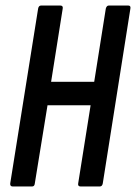

<svg xmlns="http://www.w3.org/2000/svg" viewBox="-20 -675 492 695"><path d="M26 0Q16 0 17 -11L118 -644Q120 -655 129 -655H198Q209 -655 207 -644L165 -379H321L363 -644Q366 -655 374 -655H444Q454 -655 452 -644L352 -11Q350 0 341 0H272Q261 0 263 -11L308 -294H152L106 -11Q105 0 96 0Z"/></svg>

Font: Sofia Sans Extra Condensed SemiBold
Style: Italic
Weight: 600
Italic angle: -9°
Designer: Botio Nikoltchev, Ani Petrova
Foundry: lettersoup
Version: Version 4.101